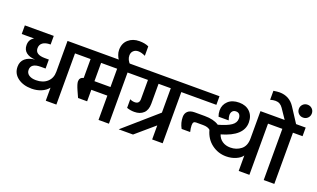

<svg xmlns="http://www.w3.org/2000/svg" viewBox="-118 -1442 3292 1991"><g transform="rotate(20 1527.5 -446.5)"><path d="M667 -660V-565H561V0H444V-144Q416 -108 367.5 -87.5Q319 -67 262 -67Q168 -67 108 -112Q48 -157 48 -232Q48 -290 87.5 -323.5Q127 -357 194 -363Q131 -366 95 -394.5Q59 -423 59 -475Q59 -538 110 -565H-27V-660H292V-565H290Q235 -565 206 -543.5Q177 -522 177 -483Q177 -412 284 -412H328V-313H275Q167 -313 167 -241Q167 -205 196 -185Q225 -165 274 -165Q351 -165 397.5 -207Q444 -249 444 -319V-660Z M613 -565V-660H1247V-565H1141V0H1026V-268H849V-141H749L717 -212Q689 -275 689 -303Q689 -346 733 -357V-565ZM1026 -565H849V-363H1026Z M1172 -810Q1140 -810 1119 -790.5Q1098 -771 1098 -738Q1098 -689 1141 -648H1021Q1014 -654 1006 -665Q998 -676 988 -702Q978 -728 978 -756Q978 -829 1026 -871Q1074 -913 1146 -913Q1209 -913 1250 -893V-789Q1206 -810 1172 -810Z M1193 -660H1840V-565H1734V0H1618V-155L1414 20H1256L1618 -296V-565H1483V-344Q1483 -275 1445.5 -240Q1408 -205 1345 -205Q1301 -205 1262 -219V-314Q1287 -301 1316 -301Q1366 -301 1366 -354V-565H1193Z M2121 -660V-565H1786V-660ZM2573 -660H2790V-565H2691V0H2573V-171Q2553 -140 2504 -118.5Q2455 -97 2397 -97Q2308 -97 2237.5 -150Q2167 -203 2142 -297Q2117 -321 2063 -321H1986Q1968 -321 1960 -311.5Q1952 -302 1952 -278Q1952 -249 1962 -207H1868Q1836 -264 1836 -328Q1836 -368 1861.5 -391.5Q1887 -415 1937 -415H2048Q2147 -415 2205 -376Q2301 -403 2345 -433.5Q2389 -464 2389 -510Q2389 -537 2376 -554Q2363 -571 2337 -571Q2311 -571 2297.5 -554.5Q2284 -538 2284 -512Q2284 -491 2296 -457H2184Q2172 -490 2172 -523Q2172 -585 2216 -626.5Q2260 -668 2337 -668Q2411 -668 2455.5 -624.5Q2500 -581 2500 -507Q2500 -358 2267 -292Q2282 -247 2319 -222.5Q2356 -198 2407 -198Q2474 -198 2523.5 -237Q2573 -276 2573 -358Z M3010 -748Q2980 -748 2959.5 -768.5Q2939 -789 2939 -819Q2939 -849 2959.5 -869.5Q2980 -890 3010 -890Q3041 -890 3061.5 -869.5Q3082 -849 3082 -819Q3082 -789 3061.5 -768.5Q3041 -748 3010 -748ZM2862 -820 2966 -660H3072V-565H2966V0H2849V-565H2743V-660H2840L2767 -768Q2736 -814 2685 -814Q2658 -814 2627 -805V-904Q2669 -911 2694 -911Q2803 -910 2862 -820Z"/></g></svg>

Font: Hind Semibold
Style: Regular
Weight: 600
Designer: Manushi Parikh, Satya Rajpurohit
Foundry: Indian Type Foundry
Version: Version 1.201;PS 1.0;hotconv 1.0.78;makeotf.lib2.5.61930; tt